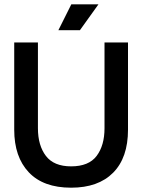

<svg xmlns="http://www.w3.org/2000/svg" viewBox="-20 -857 660 891"><path d="M310 14Q181 14 113.5 -57.5Q46 -129 46 -255V-660H156V-262Q156 -182 193 -133.5Q230 -85 310 -85Q392 -85 428.5 -133.5Q465 -182 465 -262V-660H574V-255Q574 -125 505 -55.5Q436 14 310 14ZM351 -717H251L311 -837H437Z"/></svg>

Font: Bricolage Grotesque 96pt Medium
Style: Regular
Weight: 500
Designer: Mathieu Triay
Foundry: Atelier Triay
Version: Version 1.001; ttfautohint (v1.8.4.7-5d5b);gftools[0.9.33.de